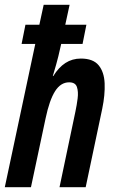

<svg xmlns="http://www.w3.org/2000/svg" viewBox="-25 -780 485 800"><path d="M-5 0 122 -597H65L81 -677H139L157 -760H265L247 -677H335L319 -597H230Q217 -538 209 -511Q201 -484 195 -463H197Q219 -499 247.5 -517.5Q276 -536 312 -536Q363 -536 386 -508Q409 -480 411 -432.5Q413 -385 401 -327L332 0H223L289 -314Q295 -342 298.5 -370Q302 -398 295.5 -417.5Q289 -437 263 -437Q228 -437 204.5 -400Q181 -363 165 -287L104 0Z"/></svg>

Font: Noto Sans ExtraCondensed SemiBold
Style: Italic
Weight: 600
Width: 2
Italic angle: -12°
Designer: Monotype Design Team
Foundry: Monotype Imaging Inc.
Version: Version 2.013; ttfautohint (v1.8.4.7-5d5b)